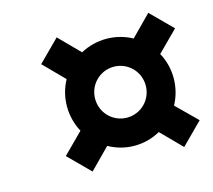

<svg xmlns="http://www.w3.org/2000/svg" viewBox="-76 -581 729 658"><g transform="rotate(-15 288.0 -252.0)"><path d="M275 -188C240 -223 240 -281 275 -316C310 -351 367 -351 402 -316C437 -281 437 -223 402 -188C367 -153 310 -153 275 -188ZM576 -89 504 -160C535 -217 535 -287 504 -343L576 -415L501 -490L430 -418C373 -449 304 -449 247 -418L176 -490L101 -415L172 -343C141 -287 141 -217 172 -160L101 -89L176 -14L247 -86C304 -54 373 -54 430 -86L501 -14Z"/></g></svg>

Font: RazerF5 SemiBold
Style: Italic
Weight: 600
Foundry: Razer Inc.
Version: Version 2